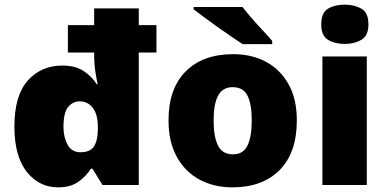

<svg xmlns="http://www.w3.org/2000/svg" viewBox="-20 -796 1665 826"><path d="M230 10Q148 10 95 -57Q42 -124 42 -251Q42 -386 100 -450Q158 -514 248 -514Q304 -514 339 -491Q374 -468 396 -434H400Q397 -446 391 -483Q385 -520 385 -565V-570H272V-688H385V-760H577V-688H653V-570H577V0H421L378 -70H371Q350 -37 316.5 -13.5Q283 10 230 10ZM326 -141Q367 -141 383.5 -165Q400 -189 401 -238V-250Q401 -303 379.5 -331.5Q358 -360 323 -360Q293 -360 273 -335.5Q253 -311 253 -249Q253 -207 270.5 -174Q288 -141 326 -141Z M1257 -278Q1257 -139 1183 -64.5Q1109 10 980 10Q900 10 838 -23.5Q776 -57 740.5 -121.5Q705 -186 705 -278Q705 -415 779 -489Q853 -563 983 -563Q1063 -563 1124.5 -530Q1186 -497 1221.5 -433.5Q1257 -370 1257 -278ZM899 -278Q899 -207 918 -169.5Q937 -132 982 -132Q1026 -132 1044.5 -169.5Q1063 -207 1063 -278Q1063 -349 1044.5 -385Q1026 -421 981 -421Q938 -421 918.5 -385Q899 -349 899 -278ZM1023 -766Q1040 -744 1063.5 -717Q1087 -690 1111 -664.5Q1135 -639 1151 -620V-606H1024Q1004 -619 975.5 -638.5Q947 -658 916.5 -679.5Q886 -701 858.5 -721.5Q831 -742 813 -756V-766Z M1463 -776Q1504 -776 1534.5 -759Q1565 -742 1565 -691Q1565 -642 1534.5 -624.5Q1504 -607 1463 -607Q1421 -607 1391.5 -624.5Q1362 -642 1362 -691Q1362 -742 1391.5 -759Q1421 -776 1463 -776ZM1558 -553V0H1367V-553Z"/></svg>

Font: Noto Sans Gurmukhi UI Black
Style: Regular
Weight: 900
Designer: Jelle Bosma - Monotype Design Team
Foundry: Monotype Imaging Inc.
Version: Version 2.004; ttfautohint (v1.8.4.7-5d5b)